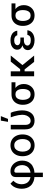

<svg xmlns="http://www.w3.org/2000/svg" viewBox="1711 -2528 1021 4483"><g transform="rotate(-90 2221.5 -286.5)"><path d="M329.1 204.1Q329.1 45.9 329.1 -428.7Q329.1 -491.2 365.2 -521.5Q401.4 -552.7 465.8 -552.7Q535.2 -552.7 591.8 -516.6Q647.5 -481.4 679.7 -418.9Q712.9 -357.4 712.9 -277.3Q712.9 -220.7 695.3 -168.9Q677.7 -117.2 638.7 -77.1Q600.6 -36.1 537.1 -13.7Q473.6 9.8 382.8 9.8Q292 9.8 229.5 -13.7Q167 -38.1 128.9 -79.1Q89.8 -121.1 73.2 -175.8Q55.7 -230.5 55.7 -290Q55.7 -347.7 70.3 -397.5Q84 -446.3 110.4 -486.3Q137.7 -525.4 175.8 -552.7Q198.2 -530.3 243.2 -484.4Q216.8 -460 199.2 -430.7Q180.7 -402.3 171.9 -367.2Q162.1 -332 161.1 -290Q161.1 -235.4 182.6 -188.5Q204.1 -140.6 252.9 -110.4Q301.8 -82 382.8 -82Q462.9 -82 512.7 -109.4Q562.5 -136.7 585 -181.6Q608.4 -226.6 608.4 -277.3Q607.4 -328.1 590.8 -371.1Q573.2 -413.1 543 -437.5Q511.7 -462.9 468.8 -462.9Q450.2 -462.9 441.4 -451.2Q431.6 -440.4 431.6 -422.9Q431.6 -213.9 431.6 204.1Q406.2 204.1 329.1 204.1Z M1069.3 10.7Q993.2 10.7 935.5 -24.4Q878.9 -59.6 846.7 -122.1Q815.4 -185.5 815.4 -270.5Q815.4 -355.5 846.7 -418.9Q878.9 -482.4 935.5 -517.6Q993.2 -552.7 1069.3 -552.7Q1146.5 -552.7 1203.1 -517.6Q1260.7 -482.4 1292 -418.9Q1324.2 -355.5 1324.2 -270.5Q1324.2 -185.5 1292 -122.1Q1260.7 -59.6 1203.1 -24.4Q1146.5 10.7 1069.3 10.7ZM1070.3 -78.1Q1120.1 -78.1 1152.3 -104.5Q1185.5 -130.9 1201.2 -174.8Q1216.8 -217.8 1216.8 -270.5Q1216.8 -323.2 1201.2 -366.2Q1185.5 -410.2 1152.3 -437.5Q1120.1 -463.9 1070.3 -463.9Q1019.5 -463.9 987.3 -437.5Q954.1 -410.2 938.5 -366.2Q922.9 -323.2 922.9 -270.5Q922.9 -217.8 938.5 -174.8Q954.1 -130.9 987.3 -104.5Q1019.5 -78.1 1070.3 -78.1Z M1442.4 -545.9Q1468.8 -545.9 1546.9 -545.9Q1546.9 -460.9 1546.9 -207Q1546.9 -160.2 1560.5 -132.8Q1574.2 -104.5 1595.7 -92.8Q1618.2 -81.1 1642.6 -81.1Q1684.6 -81.1 1715.8 -107.4Q1747.1 -134.8 1765.6 -178.7Q1783.2 -223.6 1783.2 -277.3Q1782.2 -318.4 1774.4 -365.2Q1765.6 -412.1 1752.9 -458Q1739.3 -504.9 1723.6 -545.9Q1758.8 -545.9 1829.1 -545.9Q1844.7 -515.6 1857.4 -471.7Q1870.1 -426.8 1877.9 -376Q1885.7 -326.2 1885.7 -277.3Q1885.7 -219.7 1872.1 -168Q1858.4 -116.2 1829.1 -76.2Q1800.8 -36.1 1754.9 -12.7Q1709 9.8 1645.5 9.8Q1554.7 9.8 1499 -43Q1442.4 -94.7 1442.4 -209Q1442.4 -321.3 1442.4 -545.9ZM1618.2 -610.4Q1625 -651.4 1646.5 -777.3Q1672.9 -777.3 1752 -777.3Q1735.4 -735.4 1686.5 -610.4Q1668.9 -610.4 1618.2 -610.4Z M2016.6 -258.8Q2016.6 -261.7 2016.6 -269.5Q2016.6 -342.8 2045.9 -401.4Q2074.2 -460 2128.9 -494.1Q2182.6 -528.3 2259.8 -528.3Q2273.4 -525.4 2286.1 -513.7Q2297.9 -502 2314.5 -488.3Q2331.1 -474.6 2357.4 -464.8Q2399.4 -449.2 2431.6 -418Q2463.9 -386.7 2482.4 -342.8Q2501 -299.8 2501 -249Q2501 -245.1 2501 -238.3Q2501 -172.9 2472.7 -116.2Q2444.3 -59.6 2390.6 -24.4Q2336.9 9.8 2260.7 9.8Q2183.6 9.8 2128.9 -25.4Q2074.2 -61.5 2045.9 -122.1Q2016.6 -182.6 2016.6 -258.8ZM2131.8 -269.5Q2131.8 -266.6 2131.8 -258.8Q2131.8 -210.9 2145.5 -170.9Q2158.2 -129.9 2186.5 -105.5Q2214.8 -82 2260.7 -82Q2305.7 -82 2333 -106.4Q2360.4 -129.9 2373 -170.9Q2385.7 -210.9 2385.7 -258.8Q2385.7 -262.7 2385.7 -269.5Q2385.7 -314.5 2373 -352.5Q2360.4 -390.6 2332 -414.1Q2304.7 -436.5 2259.8 -436.5Q2214.8 -436.5 2186.5 -414.1Q2158.2 -390.6 2145.5 -352.5Q2131.8 -314.5 2131.8 -269.5ZM2542 -528.3Q2542 -505.9 2542 -436.5Q2470.7 -436.5 2259.8 -436.5Q2259.8 -460 2259.8 -528.3Q2330.1 -528.3 2542 -528.3Z M2797.9 -545.9Q2797.9 -409.2 2797.9 0Q2768.6 0 2682.6 0Q2682.6 -136.7 2682.6 -545.9Q2710.9 -545.9 2797.9 -545.9ZM3166 -545.9Q3100.6 -464.8 2902.3 -222.7Q2868.2 -222.7 2766.6 -222.7Q2762.7 -249 2751 -326.2Q2774.4 -326.2 2847.7 -326.2Q2891.6 -380.9 3024.4 -545.9Q3059.6 -545.9 3166 -545.9ZM3018.6 0Q2972.7 -57.6 2835 -231.4Q2856.4 -249 2918.9 -302.7Q2980.5 -227.5 3165 0Q3127.9 0 3018.6 0Z M3501 -285.2Q3522.5 -285.2 3586.9 -285.2Q3586.9 -273.4 3586.9 -239.3Q3569.3 -239.3 3517.6 -239.3Q3483.4 -239.3 3456.1 -228.5Q3429.7 -217.8 3415 -199.2Q3399.4 -180.7 3399.4 -155.3Q3399.4 -122.1 3433.6 -99.6Q3467.8 -78.1 3524.4 -78.1Q3581.1 -78.1 3611.3 -97.7Q3640.6 -118.2 3649.4 -158.2Q3685.5 -158.2 3756.8 -158.2Q3752.9 -119.1 3734.4 -87.9Q3715.8 -56.6 3684.6 -35.2Q3654.3 -12.7 3613.3 -2Q3573.2 9.8 3524.4 9.8Q3458 9.8 3406.2 -9.8Q3353.5 -29.3 3323.2 -64.5Q3293 -100.6 3293 -148.4Q3293 -171.9 3302.7 -196.3Q3312.5 -220.7 3335.9 -240.2Q3359.4 -260.7 3399.4 -272.5Q3439.5 -285.2 3501 -285.2ZM3586.9 -262.7Q3565.4 -262.7 3501 -262.7Q3442.4 -262.7 3403.3 -274.4Q3364.3 -286.1 3342.8 -304.7Q3320.3 -324.2 3311.5 -346.7Q3302.7 -370.1 3302.7 -393.6Q3302.7 -443.4 3331.1 -479.5Q3358.4 -514.6 3408.2 -534.2Q3458 -552.7 3523.4 -552.7Q3585.9 -552.7 3634.8 -533.2Q3683.6 -514.6 3711.9 -478.5Q3741.2 -443.4 3747.1 -393.6Q3710.9 -393.6 3639.6 -393.6Q3632.8 -426.8 3601.6 -446.3Q3571.3 -465.8 3520.5 -465.8Q3468.8 -465.8 3438.5 -444.3Q3408.2 -421.9 3407.2 -389.6Q3408.2 -358.4 3435.5 -339.8Q3463.9 -321.3 3517.6 -321.3Q3540 -321.3 3586.9 -321.3Q3586.9 -306.6 3586.9 -262.7Z M3858.4 -258.8Q3858.4 -261.7 3858.4 -269.5Q3858.4 -342.8 3887.7 -401.4Q3916 -460 3970.7 -494.1Q4024.4 -528.3 4101.6 -528.3Q4115.2 -525.4 4127.9 -513.7Q4139.6 -502 4156.2 -488.3Q4172.9 -474.6 4199.2 -464.8Q4241.2 -449.2 4273.4 -418Q4305.7 -386.7 4324.2 -342.8Q4342.8 -299.8 4342.8 -249Q4342.8 -245.1 4342.8 -238.3Q4342.8 -172.9 4314.5 -116.2Q4286.1 -59.6 4232.4 -24.4Q4178.7 9.8 4102.5 9.8Q4025.4 9.8 3970.7 -25.4Q3916 -61.5 3887.7 -122.1Q3858.4 -182.6 3858.4 -258.8ZM3973.6 -269.5Q3973.6 -266.6 3973.6 -258.8Q3973.6 -210.9 3987.3 -170.9Q4000 -129.9 4028.3 -105.5Q4056.6 -82 4102.5 -82Q4147.5 -82 4174.8 -106.4Q4202.1 -129.9 4214.8 -170.9Q4227.5 -210.9 4227.5 -258.8Q4227.5 -262.7 4227.5 -269.5Q4227.5 -314.5 4214.8 -352.5Q4202.1 -390.6 4173.8 -414.1Q4146.5 -436.5 4101.6 -436.5Q4056.6 -436.5 4028.3 -414.1Q4000 -390.6 3987.3 -352.5Q3973.6 -314.5 3973.6 -269.5ZM4383.8 -528.3Q4383.8 -505.9 4383.8 -436.5Q4312.5 -436.5 4101.6 -436.5Q4101.6 -460 4101.6 -528.3Q4171.9 -528.3 4383.8 -528.3Z"/></g></svg>

Font: DeepSea
Style: Medium
Weight: 500
Designer: Stem
Version: Version 3.019;git-0a5106e0b